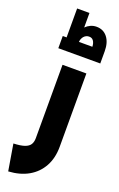

<svg xmlns="http://www.w3.org/2000/svg" viewBox="-222 -975 815 1316"><g transform="rotate(20 186.0 -316.5)"><path d="M0 97Q52 95 80.5 85Q109 75 120.5 56.5Q132 38 132 10V-525H306V10Q306 92 272.5 153Q239 214 178 249Q117 284 32 289ZM66 -622V-711H94V-922H184V-816Q200 -832 220 -841Q240 -850 263 -850Q313 -850 342.5 -812.5Q372 -775 372 -711V-622ZM184 -711H282Q281 -738 269.5 -754Q258 -770 236 -769Q215 -768 200.5 -752Q186 -736 184 -711Z"/></g></svg>

Font: Alexandria ExtraBold
Style: Regular
Weight: 800
Designer: Mohamed Gaber
Foundry: Kief Type Foundry
Version: Version 5.100